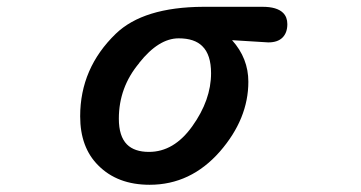

<svg xmlns="http://www.w3.org/2000/svg" viewBox="-20 -501 1040 553"><path d="M587.9 -290Q587.9 -343.3 563 -367.7Q540.5 -390.6 494.6 -390.6Q437 -390.6 380.9 -319.8V-319.3Q322.3 -249.5 322.3 -159.2Q322.3 -108.4 345.7 -85Q367.2 -63.5 409.2 -63.5Q481 -63.5 533.7 -137.2Q587.9 -212.9 587.9 -290ZM210.9 -166Q210.9 -304.7 313.5 -403.8Q393.1 -480.5 565.4 -481.4H736.3Q777.8 -481.4 795.4 -463.9Q807.6 -451.7 807.6 -431.6Q807.6 -406.7 793.7 -392.8Q779.8 -378.9 752.9 -378.9H752.4L648.4 -385.3Q695.3 -333 695.3 -265.6Q695.3 -158.7 613.3 -64.5Q529.3 31.2 411.1 31.2Q318.4 31.2 263.2 -24.4Q210.9 -76.2 210.9 -166Z"/></svg>

Font: YuPearl-SemiBold
Style: SemiBold
Weight: 600
Designer: Max Yao
Foundry: Max-Everyday
Version: Version 1.011; ttfautohint (v1.8.3)